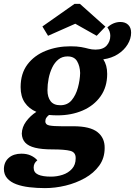

<svg xmlns="http://www.w3.org/2000/svg" viewBox="-61 -768 694 987"><path d="M170 199Q129 199 90.5 194.5Q52 190 22.5 179Q-7 168 -24 148.5Q-41 129 -41 100Q-40 64 -15.5 43Q9 22 49 22Q77 22 97.5 31.5Q118 41 131 56Q121 64 116.5 73Q112 82 112 94Q112 119 135 129.5Q158 140 201 140Q232 140 261 130.5Q290 121 309 100Q328 79 328 46Q329 15 300.5 7.5Q272 0 208 0Q154 0 119.5 -8.5Q85 -17 68.5 -35Q52 -53 51 -81Q52 -115 73.5 -144Q95 -173 126 -193Q88 -209 66.5 -240.5Q45 -272 45 -320Q45 -390 80 -436.5Q115 -483 173.5 -506.5Q232 -530 301 -530Q335 -530 356.5 -526Q378 -522 394.5 -517.5Q411 -513 430 -513Q469 -513 487.5 -534Q506 -555 506 -584Q506 -607 491 -627Q506 -641 523 -648Q540 -655 558 -655Q583 -655 598 -640.5Q613 -626 613 -600Q613 -569 595 -539.5Q577 -510 545 -489.5Q513 -469 470 -463Q480 -448 485 -429.5Q490 -411 490 -388Q490 -321 456 -273Q422 -225 364 -200Q306 -175 234 -175Q224 -175 213 -175.5Q202 -176 191 -177Q183 -171 177.5 -163Q172 -155 172 -144Q172 -127 193 -123Q214 -119 255 -119H316Q402 -119 440 -89Q478 -59 477 -7Q477 45 449 83.5Q421 122 375.5 147.5Q330 173 276.5 186Q223 199 170 199ZM249 -227Q286 -227 307.5 -253Q329 -279 339.5 -317.5Q350 -356 351 -393Q350 -428 335.5 -453Q321 -478 286 -478Q259 -478 239.5 -462.5Q220 -447 207.5 -421Q195 -395 189 -364.5Q183 -334 183 -304Q183 -269 199 -248Q215 -227 249 -227ZM186 -584 157 -632 322 -748H350L481 -631L436 -584L326 -646Z"/></svg>

Font: Sansita Swashed Light SemiBold
Style: Regular
Weight: 600
Version: Version 1.003